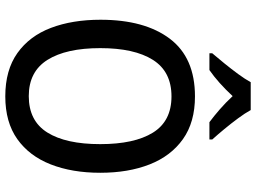

<svg xmlns="http://www.w3.org/2000/svg" viewBox="-144 -838 991 744"><g transform="rotate(90 352.0 -465.5)"><path d="M649 -358Q649 -249 616.5 -166Q584 -83 518.5 -36.5Q453 10 353 10Q251 10 185 -37Q119 -84 87.5 -167Q56 -250 56 -359Q56 -530 129.5 -627.5Q203 -725 353 -725Q453 -725 518.5 -678.5Q584 -632 616.5 -549.5Q649 -467 649 -358ZM166 -358Q166 -226 211.5 -153.5Q257 -81 352 -81Q448 -81 493 -153Q538 -225 538 -358Q538 -490 493.5 -562Q449 -634 353 -634Q257 -634 211.5 -562Q166 -490 166 -358ZM406 -941Q418 -919 438 -892Q458 -865 479.5 -839Q501 -813 520 -792V-781H453Q430 -798 403.5 -821Q377 -844 352 -871Q300 -815 251 -781H186V-792Q204 -813 225.5 -839.5Q247 -866 266.5 -892.5Q286 -919 298 -941Z"/></g></svg>

Font: Noto Sans Tamil SemiCondensed Medium
Style: Regular
Weight: 500
Width: 4
Designer: Jelle Bosma - Monotype Design Team
Foundry: Monotype Imaging Inc.
Version: Version 2.004; ttfautohint (v1.8.4.7-5d5b)